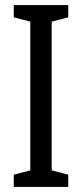

<svg xmlns="http://www.w3.org/2000/svg" viewBox="-20 -734 323 754"><path d="M248 0V-48L183 -65V-649L248 -666V-714H34V-666L99 -649V-65L34 -48V0Z"/></svg>

Font: Noto Sans UI Condensed
Style: Regular
Weight: 400
Width: 3
Designer: Monotype Design Team
Foundry: Monotype Imaging Inc.
Version: Version 1.901